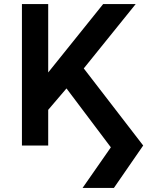

<svg xmlns="http://www.w3.org/2000/svg" viewBox="-20 -720 748 950"><path d="M388.5 210 528.5 9 309 -282.5 218.5 -176.5V0H88.5V-700H218.5V-361.5L490.5 -700H651.5L394.5 -381.5L688.5 0L543.5 210Z"/></svg>

Font: Geologica Thin Roman Medium
Style: Regular
Weight: 500
Version: Version 1.010;gftools[0.9.28]